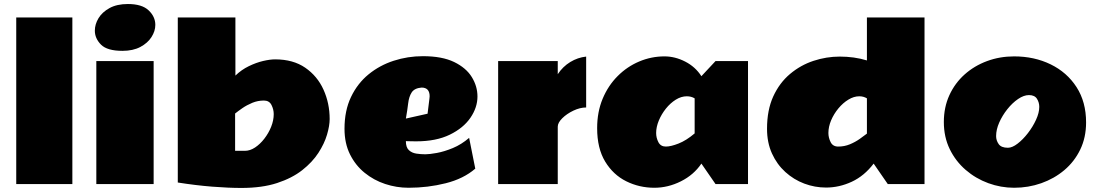

<svg xmlns="http://www.w3.org/2000/svg" viewBox="-20 -908 5414 947"><path d="M336.9 0H60.1V-821.8H336.9Z M610.8 -888.2Q680.2 -888.2 713.1 -856.9Q746.1 -825.7 746.1 -785.2Q746.1 -754.9 727.3 -725.3Q708.5 -695.8 672.4 -676.5Q636.2 -657.2 584 -657.2Q508.8 -657.2 478.3 -687.7Q447.8 -718.3 447.8 -756.8Q447.8 -788.1 465.8 -818.1Q483.9 -848.1 520.3 -868.2Q556.6 -888.2 610.8 -888.2ZM737.8 0H455.1V-606.9H737.8Z M856.9 -821.8H1141.1V-535.2Q1170.9 -564 1207 -581.5Q1243.2 -599.1 1277.6 -607.2Q1312 -615.2 1336.9 -615.2Q1425.8 -615.2 1485.6 -574Q1545.4 -532.7 1575.7 -465.6Q1606 -398.4 1606 -320.8Q1606 -288.1 1593 -243.9Q1580.1 -199.7 1550.3 -153.8Q1520.5 -107.9 1470.5 -68.6Q1420.4 -29.3 1346.4 -5.1Q1272.5 19 1170.9 19Q1107.4 19 1026.9 12.7Q946.3 6.3 856.9 -7.8ZM1281.7 -412.1Q1251.5 -412.1 1224.4 -400.9Q1197.3 -389.6 1175.8 -374.8Q1154.3 -359.9 1139.6 -348.1V-164.1H1188Q1212.9 -164.1 1237.8 -180.4Q1262.7 -196.8 1283.7 -223.9Q1304.7 -251 1317.4 -282.7Q1330.1 -314.5 1330.1 -345.2Q1330.1 -368.2 1319.1 -390.1Q1308.1 -412.1 1281.7 -412.1Z M1995.1 18.1Q1936 18.1 1879.9 -0.5Q1823.7 -19 1778.3 -55.9Q1732.9 -92.8 1706.1 -147Q1679.2 -201.2 1679.2 -272.9Q1679.2 -362.3 1711.2 -429.4Q1743.2 -496.6 1797.9 -541.3Q1852.5 -585.9 1921.9 -608.4Q1991.2 -630.9 2065.9 -630.9Q2160.6 -630.9 2220 -602.1Q2279.3 -573.2 2307.1 -527.8Q2335 -482.4 2335 -432.1Q2335 -377.9 2300.3 -327.1Q2265.6 -276.4 2198.5 -243.7Q2131.3 -210.9 2033.2 -210.9Q2023.9 -210.9 2008.5 -211.2Q1993.2 -211.4 1981.9 -211.9Q1981.9 -181.2 1996.6 -167.5Q2011.2 -153.8 2033.4 -150.4Q2055.7 -147 2078.1 -147Q2098.1 -147 2134.5 -153.6Q2170.9 -160.2 2213.4 -177.7Q2255.9 -195.3 2293.9 -228L2324.2 -76.2Q2266.6 -26.4 2178.5 -4.2Q2090.3 18.1 1995.1 18.1ZM1981.9 -323.2 2088.9 -347.2 2098.1 -421.9Q2098.1 -424.8 2098.6 -427.5Q2099.1 -430.2 2099.1 -433.1Q2099.1 -476.1 2059.1 -476.1Q2024.4 -473.1 2010.7 -452.4Q1997.1 -431.6 1993.2 -398.2Q1989.3 -364.7 1981.9 -323.2Z M2871.1 -377.9Q2840.8 -377.9 2808.1 -362.3Q2775.4 -346.7 2753.2 -324.7Q2731 -302.7 2731 -283.2V0H2437V-606.9H2731V-542Q2755.9 -579.6 2792.7 -602.1Q2829.6 -624.5 2871.1 -628.9Z M2925.3 -275.9Q2925.3 -356 2952.4 -420.9Q2979.5 -485.8 3026.4 -532.7Q3073.2 -579.6 3132.8 -604.7Q3192.4 -629.9 3257.3 -629.9Q3309.6 -629.9 3359.6 -604.2Q3409.7 -578.6 3439.5 -532.2L3509.3 -606.9H3669.4V0H3509.3L3439.5 -101.1Q3401.9 -45.4 3338.4 -13.7Q3274.9 18.1 3207.5 18.1Q3133.3 18.1 3068.8 -13.9Q3004.4 -45.9 2964.8 -111.1Q2925.3 -176.3 2925.3 -275.9ZM3216.3 -252Q3216.3 -228 3227.5 -206.5Q3238.8 -185.1 3264.2 -185.1Q3288.6 -185.1 3326.7 -200Q3364.7 -214.8 3406.2 -250V-422.9Q3389.2 -433.1 3367.7 -433.1Q3339.8 -433.1 3313 -416.3Q3286.1 -399.4 3264.4 -372.3Q3242.7 -345.2 3229.5 -313.5Q3216.3 -281.7 3216.3 -252Z M3763.2 -272.9Q3763.2 -365.2 3793.9 -432.4Q3824.7 -499.5 3876.7 -543.2Q3928.7 -586.9 3992.4 -607.9Q4056.2 -628.9 4122.1 -628.9Q4156.7 -628.9 4190.7 -624.3Q4224.6 -619.6 4255.9 -609.9V-821.8H4540V0H4358.9L4289.1 -101.1Q4243.2 -40.5 4181.4 -11.7Q4119.6 17.1 4054.2 17.1Q3999 17.1 3947 -2.4Q3895 -22 3853.5 -59.6Q3812 -97.2 3787.6 -150.9Q3763.2 -204.6 3763.2 -272.9ZM4114.3 -185.1Q4145 -185.1 4171.9 -196.3Q4198.7 -207.5 4220.2 -222.7Q4241.7 -237.8 4255.9 -249V-422.9Q4239.3 -433.1 4218.3 -433.1Q4191.4 -433.1 4164.6 -416.7Q4137.7 -400.4 4115.2 -373.3Q4092.8 -346.2 4079.3 -314.5Q4065.9 -282.7 4065.9 -252Q4065.9 -229 4076.9 -207Q4087.9 -185.1 4114.3 -185.1Z M4981.9 18.1Q4916.5 18.1 4854.5 -4.6Q4792.5 -27.3 4742.9 -70.1Q4693.4 -112.8 4664.3 -172.6Q4635.3 -232.4 4635.3 -306.2Q4635.3 -378.9 4662.6 -438.5Q4689.9 -498 4737.8 -540.8Q4785.6 -583.5 4848.4 -606.7Q4911.1 -629.9 4981.9 -629.9Q5081.5 -629.9 5162.1 -590.6Q5242.7 -551.3 5289.8 -478.3Q5336.9 -405.3 5336.9 -304.2Q5336.9 -230 5308.1 -170.4Q5279.3 -110.8 5229.5 -68.8Q5179.7 -26.9 5116 -4.4Q5052.2 18.1 4981.9 18.1ZM4951.2 -179.2Q4972.7 -179.2 4999 -199.5Q5025.4 -219.7 5049.8 -251.2Q5074.2 -282.7 5090.1 -317.4Q5106 -352.1 5106 -380.9Q5106 -402.8 5094.5 -420.9Q5083 -439 5055.2 -439Q5029.8 -439 5001.5 -419.7Q4973.1 -400.4 4948.5 -369.4Q4923.8 -338.4 4908.4 -303.5Q4893.1 -268.6 4893.1 -236.8Q4893.1 -215.3 4905.8 -197.3Q4918.5 -179.2 4951.2 -179.2Z"/></svg>

Font: Rammetto One
Style: Regular
Weight: 400
Designer: Vernon Adams
Foundry: Vernon Adams
Version: Version 1.100; ttfautohint (v1.8.4.7-5d5b)